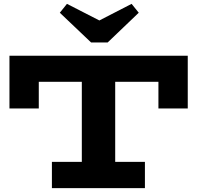

<svg xmlns="http://www.w3.org/2000/svg" viewBox="-20 -975 1022 995"><path d="M29 -413V-686H953V-413H801V-551H181V-413ZM249 0V-136H731V0ZM404 -87V-611H577V-87ZM662 -955 699 -909 538 -755H452L290 -909L327 -955L495 -869Z"/></svg>

Font: BioRhyme SemiExpanded ExtraBold
Style: Regular
Weight: 800
Width: 6
Designer: Aoife Mooney
Foundry: Aoife Mooney Type
Version: Version 1.600;gftools[0.9.33]